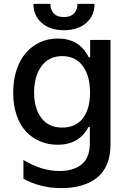

<svg xmlns="http://www.w3.org/2000/svg" viewBox="-20 -750 657 984"><path d="M377.1 -730.1H464.5Q464.5 -669.7 421.9 -632.5Q379.3 -595.2 307.5 -595.2Q236.5 -595.2 193.9 -632.5Q151.3 -669.7 151.3 -730.1H238.3Q238.3 -700.6 255.1 -681.6Q272 -662.6 307.5 -662.6Q342.7 -662.6 359.9 -681.8Q377.1 -701 377.1 -730.1ZM293.7 214.1Q187.9 214.1 100.1 166.2V69.6Q193.2 126.4 284.1 126.4Q317.8 126.4 345.2 119Q372.5 111.5 394.4 95.7Q416.2 79.9 428.3 52.2Q440.3 24.5 440.3 -13.5V-99.4H433.6Q386 -8.2 275.6 -8.2Q226.9 -8.2 185.5 -25.6Q144.2 -43 113.3 -76Q82.4 -109 65 -160Q47.6 -210.9 47.6 -274.9Q47.6 -338.8 64.8 -391.3Q82 -443.9 112.6 -479Q143.1 -514.2 185 -533.4Q226.9 -552.6 276.3 -552.6Q387.1 -552.6 434.3 -457H442.1V-545.5H546.2V-7.5Q546.2 49.7 527.9 92.7Q509.6 135.7 475.5 161.9Q441.4 188.2 396 201.2Q350.5 214.1 293.7 214.1ZM299 -96.2Q367.5 -96.2 404.5 -143.6Q441.4 -191.1 441.4 -275.6Q441.4 -360.8 404.3 -411.6Q367.2 -462.4 299 -462.4Q230.1 -462.4 192.5 -410.7Q154.8 -359 154.8 -276.3Q154.8 -193.9 192.1 -145.1Q229.4 -96.2 299 -96.2Z"/></svg>

Font: TID UI Medium
Style: Regular
Weight: 500
Designer: The TID Project Authors
Foundry: Bakken & Bæck
Version: Version 1.001;hotconv 1.0.109;makeotfexe 2.5.65596